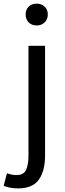

<svg xmlns="http://www.w3.org/2000/svg" viewBox="-64 -795 359 1057"><path d="M35.2 242.2Q11.2 242.2 -9.3 238Q-29.8 233.9 -43.9 228L-25.9 159.2Q-15.6 162.6 -2 165.8Q11.7 168.9 25.9 168.9Q66.4 168.9 79.6 140.1Q92.8 111.3 92.8 62V-543H184.1V62Q184.1 145 150.1 193.6Q116.2 242.2 35.2 242.2ZM138.2 -654.8Q110.8 -654.8 94 -671.6Q77.1 -688.5 77.1 -715.8Q77.1 -742.2 94 -758.5Q110.8 -774.9 138.2 -774.9Q164.1 -774.9 181.6 -758.5Q199.2 -742.2 199.2 -715.8Q199.2 -688.5 181.6 -671.6Q164.1 -654.8 138.2 -654.8Z"/></svg>

Font: Source Han Sans CN
Style: Regular
Weight: 400
Designer: Ryoko NISHIZUKA  (kana, bopomofo & ideographs); Paul D. Hunt (Latin, Greek & Cyrillic); Sandoll Communications , Soo-you
Foundry: Adobe
Version: Version 2.004;hotconv 1.0.118;makeotfexe 2.5.65603